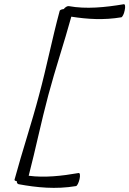

<svg xmlns="http://www.w3.org/2000/svg" viewBox="-20 -851 613 910"><path d="M68 22C155 38 244 47 340 31C346 30 353 15 357 -2C361 -19 359 -32 353 -31C273 -17 191 -8 116 -18C149 -145 175 -273 209 -400C242 -524 284 -648 318 -772C394 -760 472 -755 555 -769C560 -770 568 -785 571 -802C575 -819 573 -832 567 -831C478 -816 388 -807 306 -822C299 -823 289 -817 282 -808C272 -807 265 -804 263 -800C227 -667 201 -533 165 -400C130 -267 85 -133 49 0C47 3 52 7 60 8C59 15 62 20 68 22Z"/></svg>

Font: Nupuram ExtraLight Oblique
Style: Regular
Weight: 200
Designer: Santhosh Thottingal (santhosh.thottingal@gmail.com)
Foundry: SMC
Version: Version 1.000